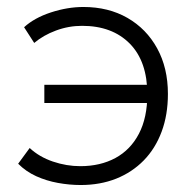

<svg xmlns="http://www.w3.org/2000/svg" viewBox="-20 -515 541 550"><path d="M211 15Q179 15 146 9Q113 3 83.8 -10.2Q54.5 -23.5 32 -46L65 -91Q92.5 -65.5 131.5 -52.2Q170.5 -39 210 -39Q267.5 -39 310.8 -62.5Q354 -86 378 -132Q402 -178 402 -245Q402 -339 351.8 -390Q301.5 -441 215 -441Q176.5 -441 140.2 -427.5Q104 -414 78 -392L49 -437Q78.5 -464 126 -479.5Q173.5 -495 219 -495Q290.5 -495 345 -463.8Q399.5 -432.5 430.2 -376.5Q461 -320.5 461 -246Q461 -186 443 -137.8Q425 -89.5 391.8 -55.5Q358.5 -21.5 312.8 -3.2Q267 15 211 15ZM107 -220V-272H417V-220Z"/></svg>

Font: Geologica Roman Thin
Style: Regular
Weight: 250
Designer: Sindre Bremnes, Frode Helland
Foundry: Monokrom Skriftforlag AS
Version: Version 1.010;gftools[0.9.28]